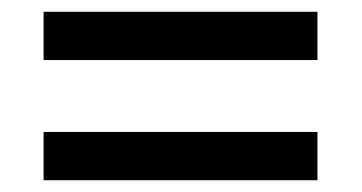

<svg xmlns="http://www.w3.org/2000/svg" viewBox="-20 -515 615 326"><path d="M54 -413V-495H519V-413ZM54 -209V-291H519V-209Z"/></svg>

Font: Noto Sans Khmer UI Medium
Style: Regular
Weight: 500
Designer: Danh Hong and the Monotype Design Team
Foundry: Monotype Imaging Inc.
Version: Version 2.002; ttfautohint (v1.8.4.7-5d5b)